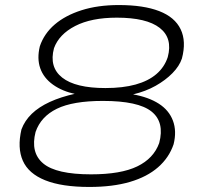

<svg xmlns="http://www.w3.org/2000/svg" viewBox="-20 -733 788 761"><path d="M334 8Q225 8 159 -18.5Q93 -45 70.5 -96Q48 -147 65 -220Q78 -255 106 -282Q134 -309 177.5 -329Q221 -349 280 -362V-360Q227 -371 190 -397.5Q153 -424 139.5 -462.5Q126 -501 138 -550Q155 -600 197 -636Q239 -672 303.5 -692.5Q368 -713 451 -713Q549 -713 611 -689Q673 -665 696 -617Q719 -569 701 -501Q691 -471 663.5 -443Q636 -415 597 -393Q558 -371 508 -359H507Q569 -348 609.5 -322Q650 -296 665.5 -254.5Q681 -213 668 -161Q650 -108 606.5 -70Q563 -32 495 -12Q427 8 334 8ZM341 -42Q459 -42 524 -73.5Q589 -105 611 -166Q633 -249 580.5 -291Q528 -333 388 -333Q269 -333 205.5 -302Q142 -271 121 -210Q100 -128 151.5 -85Q203 -42 341 -42ZM398 -384Q467 -384 517.5 -398Q568 -412 600 -439.5Q632 -467 645 -507Q665 -582 613 -622.5Q561 -663 443 -663Q342 -663 278 -630Q214 -597 194 -542Q174 -467 226.5 -425.5Q279 -384 398 -384Z"/></svg>

Font: Nunito Sans 7pt Expanded ExtraLight
Style: Italic
Weight: 250
Width: 7
Italic angle: -9°
Designer: Vernon Adams
Foundry: Vernon Adams
Version: Version 3.101;gftools[0.9.27]